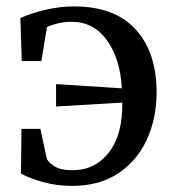

<svg xmlns="http://www.w3.org/2000/svg" viewBox="-20 -582 546 613"><path d="M210 11.5Q162.5 11.5 120 0Q77.5 -11.5 47 -27.5L48.5 -170.5H109L129 -77.5Q131.5 -66 152 -52.2Q172.5 -38.5 211.5 -38.5Q283.5 -38.5 327.8 -95.5Q372 -152.5 370.5 -254.5L159 -242V-313.5L369 -300Q364 -394.5 321.5 -453.5Q279 -512.5 208 -512.5Q185.5 -512.5 164 -507.2Q142.5 -502 130 -495.5L112 -387H49.5L45 -524.5Q81 -540.5 126.5 -551Q172 -561.5 216.5 -561.5Q346.5 -561.5 413.2 -488Q480 -414.5 480 -287Q480 -204.5 449 -136.8Q418 -69 357.8 -28.8Q297.5 11.5 210 11.5Z"/></svg>

Font: Merriweather Text
Style: Regular
Weight: 400
Designer: Eben Sorkin
Foundry: Eben Sorkin
Version: Version 2.100; ttfautohint (v1.7.19-72a1) -l 8 -r 50 -G 200 